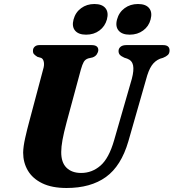

<svg xmlns="http://www.w3.org/2000/svg" viewBox="-20 -925 866 958"><path d="M549.5 -225.5 638 -532.5Q649 -574.5 644 -599Q639 -623.5 614.5 -632.5L600.5 -637Q584 -644.5 577.8 -651.8Q571.5 -659 571.5 -670.5Q571.5 -683 581.5 -691.5Q591.5 -700 610.5 -700H793.5Q826 -700 826 -673.5Q826 -659 817.8 -651Q809.5 -643 793.5 -636.5L778.5 -632Q753 -621.5 736.8 -597.8Q720.5 -574 708.5 -527.5L620.5 -220Q584.5 -96.5 508.5 -41.8Q432.5 13 312 13Q239 13 190.8 -10.5Q142.5 -34 119 -74Q95.5 -114 95.5 -163.5Q96 -194 105.8 -237.2Q115.5 -280.5 125 -315L195.5 -580Q201.5 -599 198.8 -615Q196 -631 185.5 -636L166.5 -641.5Q154 -649.5 149 -655.5Q144 -661.5 144.5 -673Q144.5 -684 153 -692Q161.5 -700 176.5 -700H437Q470.5 -700 470.5 -675Q470 -664.5 463 -654Q456 -643.5 442 -638.5L420 -633.5Q405 -628.5 397.8 -615.8Q390.5 -603 383.5 -578L312.5 -315.5Q298 -261.5 291.8 -226.8Q285.5 -192 285.5 -167Q285 -114.5 311.8 -88.2Q338.5 -62 385 -62Q439 -62 481.2 -98.5Q523.5 -135 549.5 -225.5ZM409.5 -752Q371.5 -752 354.5 -772.5Q337.5 -793 347 -828Q356.5 -863.5 384.8 -884.2Q413 -905 451 -905Q489.5 -905 506.2 -884.2Q523 -863.5 513.5 -828Q504 -793.5 476.2 -772.8Q448.5 -752 409.5 -752ZM627 -752Q589 -752 571.8 -772.5Q554.5 -793 564 -828Q573.5 -863.5 601.8 -884.2Q630 -905 668.5 -905Q707.5 -905 724.2 -884.2Q741 -863.5 731.5 -828Q722.5 -793.5 694.2 -772.8Q666 -752 627 -752Z"/></svg>

Font: Fraunces 9pt S000
Style: Bold Italic
Weight: 700
Italic angle: -16°
Version: Version 1.000; ttfautohint (v1.8.3)